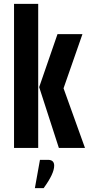

<svg xmlns="http://www.w3.org/2000/svg" viewBox="-20 -759 465 985"><path d="M275 -584H403L306 -306L416 0H282L181 -312ZM52 -739H176V0H52ZM185 61H226Q258 61 258 91Q258 132 204 206H159Z"/></svg>

Font: Khand ExtraBold
Style: Regular
Weight: 800
Designer: Sanchit Sawaria and Jyotish Sonowal (Devanagari), Satya Rajpurohit (Latin)
Foundry: Indian Type Foundry
Version: Version 2.000;PS 1.0;hotconv 1.0.79;makeotf.lib2.5.61930